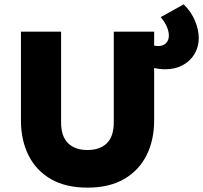

<svg xmlns="http://www.w3.org/2000/svg" viewBox="-20 -845 931 880"><path d="M381 15Q281 15 213.2 -24.2Q145.5 -63.5 110.8 -133Q76 -202.5 76 -293V-700H260V-284.5Q260 -220 291.8 -188.8Q323.5 -157.5 381 -157.5Q438.5 -157.5 470 -188.8Q501.5 -220 501.5 -284.5V-700H686.5V-293Q686.5 -203 651.8 -133.5Q617 -64 549 -24.5Q481 15 381 15ZM737.5 -527.5Q707 -527.5 675 -536.2Q643 -545 610 -556.5V-662.5Q639 -651.5 662.8 -642.8Q686.5 -634 705 -634Q728.5 -634 741.2 -647.5Q754 -661 754 -682Q754 -699 745.5 -720.5Q737 -742 716.5 -766.5L822 -825Q857 -790.5 874 -749.2Q891 -708 891 -671Q891 -630.5 871.8 -598Q852.5 -565.5 818 -546.5Q783.5 -527.5 737.5 -527.5Z"/></svg>

Font: Geologica ExtraBold
Style: Regular
Weight: 800
Designer: Sindre Bremnes, Frode Helland
Foundry: Monokrom Skriftforlag AS
Version: Version 1.010;gftools[0.9.28]